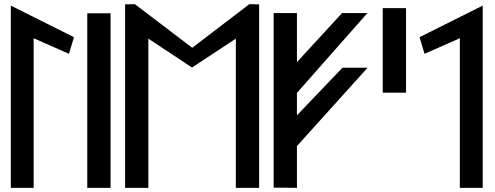

<svg xmlns="http://www.w3.org/2000/svg" viewBox="-20 -924 2381 924"><path d="M142 -20V-740L312 -665L336 -745L32 -897V-20Z M512 -20V-860H400V-20Z M1115 -20H1227V-903L1180 -904L905 -694L629 -904L582 -903V-20H694V-738L904 -599L1115 -738Z M1409 -20V-221L1749 -598H1628L1409 -369V-477L1748 -861H1626L1409 -625V-861H1297V-21Z M1934 -478V-885H1822V-478Z M2303 -897 1999 -745 2023 -665 2193 -740V-20H2303Z"/></svg>

Font: Ny Stormning
Style: Gr
Weight: 400
Designer: Robert Jablonski, Mew Too
Foundry: Cannot Into Space Fonts
Version: Version 0.90